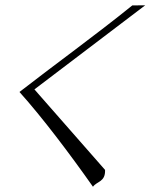

<svg xmlns="http://www.w3.org/2000/svg" viewBox="-20 -670 571 729"><path d="M53.9 -320.8C141.2 -223.6 246 -84.5 333 39.1C347.4 18.1 380.7 21.5 378.9 -24.9L110.7 -330.6L531.3 -649.9L482.3 -649.4C342.1 -536.1 188.4 -425.3 53.9 -320.8Z"/></svg>

Font: Pierce
Style: Oblique
Weight: 400
Italic angle: -15°
Version: Version 0.2.0